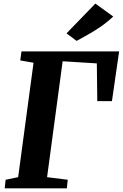

<svg xmlns="http://www.w3.org/2000/svg" viewBox="-20 -1022 666 1042"><path d="M5.5 0 10.5 -46.5 78.5 -60.5 162 -681.5 90 -694 96.5 -743H626.5L587.5 -473H508L505.5 -678L320 -689.5L235.5 -60.5L347.5 -46.5L343 0ZM396 -800 341 -841 497.5 -1002.5 594.5 -932.5Q562.5 -902 526.8 -877.5Q491 -853 457 -834Q423 -815 396 -800Z"/></svg>

Font: Merriweather 28pt ExtraBold
Style: Italic
Weight: 800
Italic angle: -7.8°
Version: Version 2.101